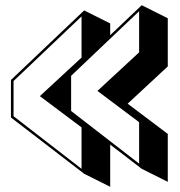

<svg xmlns="http://www.w3.org/2000/svg" viewBox="-20 -662 690 737"><path d="M403 -107V55L303 5L22 -211V-355L303 -622L403 -572V-527L524 -642L624 -592V-407L470 -264L624 -148V36L524 -14ZM354 -313 514 -461V-619L253 -371V-236L514 -34V-193ZM133 -293 293 -441V-599L32 -351V-216L293 -14V-173Z"/></svg>

Font: Rampart One
Style: Regular
Weight: 400
Designer: Fontworks Inc.
Foundry: Fontworks Inc.
Version: Version 1.100